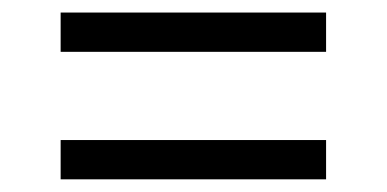

<svg xmlns="http://www.w3.org/2000/svg" viewBox="-20 -450 611 303"><path d="M75.7 -229V-167H494.6V-229ZM75.7 -430.2V-368.2H494.6V-430.2Z"/></svg>

Font: Estedad Regular
Style: Regular
Weight: 400
Designer: Amin Abedi
Version: Version 7.3